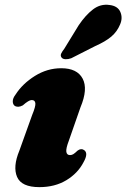

<svg xmlns="http://www.w3.org/2000/svg" viewBox="-20 -775 532 809"><path d="M275 -121.5Q282.5 -121.5 289 -125.5Q295.5 -129.5 307 -140.5Q322 -151.5 334.5 -142.5Q353.5 -129.5 332 -91.5Q308 -45 259.8 -15.8Q211.5 13.5 146 13.5Q70.5 13.5 52 -29.5Q33.5 -72.5 61.5 -140L115.5 -290.5Q130.5 -326.5 129 -340Q127.5 -353.5 113.5 -353.5Q101.5 -353.5 76 -331Q65.5 -325.5 57.5 -325.2Q49.5 -325 43.5 -328Q34 -334 33.8 -347.5Q33.5 -361 45.5 -376.5Q75 -422.5 127 -455Q179 -487.5 238 -487.5Q305 -487.5 328.2 -443.8Q351.5 -400 319 -322.5L270 -182Q257.5 -149.5 259.5 -135.5Q261.5 -121.5 275 -121.5ZM311.5 -668.5Q340.5 -711.5 372 -735.5Q403.5 -759.5 441.5 -754Q476 -750 487 -724.8Q498 -699.5 486 -672Q473.5 -641.5 449 -620.8Q424.5 -600 381.5 -581L280 -529.5Q267.5 -525 256 -525.5Q244.5 -526 239.5 -532.5Q233.5 -540.5 238 -549.8Q242.5 -559 250.5 -569Z"/></svg>

Font: Fraunces 9pt S000 Black
Style: Italic
Weight: 900
Italic angle: -16°
Version: Version 1.000; ttfautohint (v1.8.3)